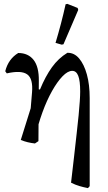

<svg xmlns="http://www.w3.org/2000/svg" viewBox="-20 -732 555 989"><path d="M433 237Q408 232 388 226Q368 220 346 209Q355 134 362 70.5Q369 7 375 -45Q381 -97 385 -138.5Q389 -180 391 -210.5Q393 -241 393 -261Q393 -316 383 -341.5Q373 -367 352 -367Q329 -367 302 -339Q275 -311 248 -263Q221 -215 198.5 -153Q176 -91 161 -23L160 7Q141 5 122.5 0.5Q104 -4 87 -11L169 -273L186 -271Q214 -339 247.5 -385.5Q281 -432 327 -460Q362 -461 387.5 -431Q413 -401 427.5 -348.5Q442 -296 442 -227V227ZM160 7 125 -16 145 -256Q151 -327 120 -349Q89 -371 15 -354L7 -365Q15 -397 32 -420.5Q49 -444 74 -459Q125 -459 153 -423.5Q181 -388 180 -315L178 -5ZM298 -502 266 -511Q281 -561 294 -610.5Q307 -660 318 -710L327 -712L380 -691L383 -681L307 -504Z"/></svg>

Font: Alegreya
Style: Regular
Weight: 400
Designer: Juan Pablo del Peral
Foundry: Huerta Tipografica
Version: Version 2.009